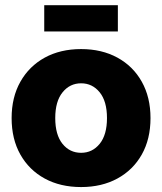

<svg xmlns="http://www.w3.org/2000/svg" viewBox="-20 -719 633 750"><path d="M296.9 11.7Q215.8 11.7 154.8 -21.5Q93.8 -54.7 59.6 -115.2Q25.4 -175.8 25.4 -257.8Q25.4 -338.9 59.6 -399.7Q93.8 -460.4 154.8 -493.9Q215.8 -527.3 296.9 -527.3Q377.4 -527.3 438.7 -493.9Q500 -460.4 533.9 -399.7Q567.9 -338.9 567.9 -257.8Q567.9 -175.8 533.9 -115.5Q500 -55.2 438.7 -21.7Q377.4 11.7 296.9 11.7ZM296.9 -122.1Q340.8 -122.1 369.4 -157.2Q397.9 -192.4 397.9 -257.8Q397.9 -323.2 369.4 -358.4Q340.8 -393.6 296.9 -393.6Q252.9 -393.6 224.4 -358.4Q195.8 -323.2 195.8 -257.8Q195.8 -192.4 224.1 -157.2Q252.4 -122.1 296.9 -122.1ZM440.4 -698.7V-596.2H152.8V-698.7Z"/></svg>

Font: Inter Display ExtraBold
Style: Regular
Weight: 800
Designer: Rasmus Andersson
Foundry: rsms
Version: Version 4.000;git-a52131595